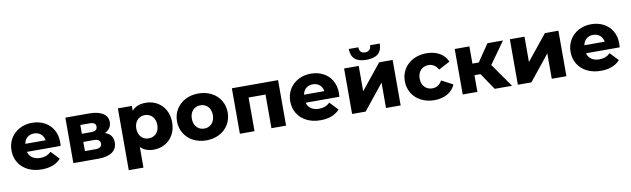

<svg xmlns="http://www.w3.org/2000/svg" viewBox="-50 -1404 7387 2246"><g transform="rotate(-10 3643.5 -280.5)"><path d="M27.7 -270.4Q27.7 -350.7 65.7 -414.1Q103.8 -477.4 170.5 -513Q237.2 -548.6 320.3 -548.6Q400.7 -548.6 465.6 -514.9Q530.6 -481.2 568.2 -417.7Q605.8 -354.1 605.8 -268.7Q605.3 -258.3 603.2 -224.1H170.2V-319.8H510.8L444 -292.1Q444 -330.2 429 -359.7Q414 -389.1 385.7 -405.4Q357.3 -421.7 321.4 -421.7Q285 -421.7 256.9 -405.4Q228.9 -389.1 213.7 -359.4Q198.4 -329.8 198.4 -290.8V-263.9Q198.4 -222.2 216.4 -191.2Q234.4 -160.2 267.6 -143.7Q300.7 -127.2 345.7 -127.2Q386.1 -127.2 416.4 -138.9Q446.7 -150.6 475.2 -176.6L567.4 -78.9Q529.2 -35.8 472.4 -13.8Q415.7 8.2 340.4 8.2Q247.2 8.2 176.2 -27.4Q105.2 -63 66.4 -126.7Q27.7 -190.3 27.7 -270.4Z M715 -540.3H998.4Q1102.2 -540.3 1160.1 -503.7Q1218 -467.1 1218 -400Q1218 -334.9 1164.2 -296.7Q1110.4 -258.6 1019.9 -258.6L1036 -297Q1133.8 -297 1184.1 -260.7Q1234.4 -224.3 1234.4 -154.7Q1234.4 -81.4 1178.1 -40.7Q1121.8 0 1011.8 0H715ZM1073.2 -169.4Q1073.2 -197.4 1055 -210.7Q1036.8 -224 998.9 -224H872.6V-115.1H996.7Q1073.2 -115.1 1073.2 -169.4ZM1056.3 -374Q1056.3 -400.1 1038.4 -412.7Q1020.4 -425.2 982.9 -425.2H872.6V-320.8H982.9Q1019.4 -320.8 1037.9 -334.1Q1056.3 -347.3 1056.3 -374Z M1447.1 -270.1Q1447.1 -365.4 1472.3 -427Q1497.4 -488.6 1547 -518.6Q1596.6 -548.6 1668.9 -548.6Q1743.6 -548.6 1804.5 -514.3Q1865.4 -480 1900.7 -416.6Q1936 -353.1 1936 -269.9Q1936 -186.7 1900.7 -123.5Q1865.4 -60.3 1804.5 -26.1Q1743.6 8.2 1668.9 8.2Q1599 8.2 1549.3 -22.1Q1499.6 -52.3 1473.3 -114.4Q1447.1 -176.4 1447.1 -270.1ZM1339 -540.3H1505.1V-439.7L1503.4 -269.4L1513.4 -99.2V194H1339ZM1759.4 -269.9Q1759.4 -311.9 1743.3 -343.2Q1727.2 -374.5 1698.5 -391.3Q1669.9 -408.1 1634.9 -408.1Q1599.9 -408.1 1571.2 -391.3Q1542.6 -374.5 1526.5 -343.2Q1510.3 -311.9 1510.3 -269.9Q1510.3 -227.9 1526.5 -196.5Q1542.6 -165.1 1571.2 -148.7Q1599.9 -132.2 1634.9 -132.2Q1669.9 -132.2 1698.5 -148.7Q1727.2 -165.1 1743.3 -196.5Q1759.4 -227.9 1759.4 -269.9Z M1993.7 -270.5Q1993.7 -350.7 2032.7 -413.9Q2071.7 -477.2 2140.2 -512.9Q2208.7 -548.6 2295.1 -548.6Q2381.4 -548.6 2450.1 -513Q2518.8 -477.5 2557.3 -414Q2595.9 -350.5 2595.9 -270.4Q2595.9 -190.3 2557.3 -126.8Q2518.8 -63.2 2450.1 -27.5Q2381.4 8.2 2295.1 8.2Q2208.7 8.2 2140.2 -27.6Q2071.7 -63.4 2032.7 -126.9Q1993.7 -190.4 1993.7 -270.5ZM2419.3 -270.4Q2419.3 -312.4 2403.2 -343.8Q2387 -375.2 2358.5 -391.7Q2329.9 -408.1 2294.8 -408.1Q2259.8 -408.1 2231.1 -391.7Q2202.5 -375.2 2186.4 -343.8Q2170.2 -312.4 2170.2 -270.4Q2170.2 -228.4 2186.4 -197.2Q2202.5 -165.9 2231.1 -149Q2259.7 -132.2 2294.7 -132.2Q2329.8 -132.2 2358.4 -149Q2387 -165.9 2403.2 -197.2Q2419.3 -228.4 2419.3 -270.4Z M2693 -540.3H3241.8V0H3067.9V-438L3106.7 -399.9H2828.1L2866.9 -438V0H2693Z M3338.7 -270.4Q3338.7 -350.7 3376.7 -414.1Q3414.8 -477.4 3481.5 -513Q3548.2 -548.6 3631.3 -548.6Q3711.7 -548.6 3776.6 -514.9Q3841.6 -481.2 3879.2 -417.7Q3916.8 -354.1 3916.8 -268.7Q3916.3 -258.3 3914.2 -224.1H3481.2V-319.8H3821.8L3755 -292.1Q3755 -330.2 3740 -359.7Q3725 -389.1 3696.7 -405.4Q3668.3 -421.7 3632.4 -421.7Q3596 -421.7 3567.9 -405.4Q3539.9 -389.1 3524.7 -359.4Q3509.4 -329.8 3509.4 -290.8V-263.9Q3509.4 -222.2 3527.4 -191.2Q3545.4 -160.2 3578.6 -143.7Q3611.7 -127.2 3656.7 -127.2Q3697.1 -127.2 3727.4 -138.9Q3757.7 -150.6 3786.2 -176.6L3878.4 -78.9Q3840.2 -35.8 3783.4 -13.8Q3726.7 8.2 3651.4 8.2Q3558.2 8.2 3487.2 -27.4Q3416.2 -63 3377.4 -126.7Q3338.7 -190.3 3338.7 -270.4Z M4026 -540.3H4199.9V-239.6L4442.7 -540.3H4602.7V0H4428.8V-301.3L4187 0H4026ZM4119.8 -755.4H4233.2Q4233.5 -720.8 4250.2 -702Q4266.9 -683.2 4301.9 -683.2Q4336.3 -683.2 4354.1 -702.3Q4371.8 -721.4 4372.1 -755.4H4487.6Q4487.1 -674.3 4441.3 -634.5Q4395.4 -594.7 4302.9 -594.7Q4210.9 -594.7 4165.6 -634.5Q4120.2 -674.3 4119.8 -755.4Z M4699.7 -270.4Q4699.7 -350.7 4738.9 -414.1Q4778.2 -477.4 4847.7 -513Q4917.2 -548.6 5005.3 -548.6Q5094.7 -548.6 5159.9 -511.1Q5225.1 -473.7 5253.4 -405.7L5118.9 -334.8Q5098.8 -371.8 5069.4 -389.9Q5040.1 -408.1 5004.3 -408.1Q4968.1 -408.1 4939.1 -391.9Q4910.1 -375.7 4893.2 -344.3Q4876.2 -312.9 4876.2 -270.4Q4876.2 -227.4 4893.2 -196.3Q4910.1 -165.2 4939.1 -148.7Q4968.1 -132.2 5004.3 -132.2Q5040.1 -132.2 5069.4 -150.2Q5098.8 -168.1 5118.9 -205.6L5253.4 -134.7Q5224.7 -67.1 5159.4 -29.4Q5094.2 8.2 5005.3 8.2Q4917.2 8.2 4847.7 -27.3Q4778.2 -62.9 4738.9 -126.6Q4699.7 -190.2 4699.7 -270.4Z M5548.4 -253.7 5689.6 -337.4 5925.8 0H5720.2ZM5340 -540.3H5514.4V0H5340ZM5463.1 -335.9H5655.6V-198.4H5463.1ZM5543.2 -267.7 5728.8 -540.3H5913.4L5706.8 -250.8Z M5995 -540.3H6168.9V-239.6L6411.7 -540.3H6571.7V0H6397.8V-301.3L6156 0H5995Z M6668.7 -270.4Q6668.7 -350.7 6706.7 -414.1Q6744.8 -477.4 6811.5 -513Q6878.2 -548.6 6961.3 -548.6Q7041.7 -548.6 7106.6 -514.9Q7171.6 -481.2 7209.2 -417.7Q7246.8 -354.1 7246.8 -268.7Q7246.3 -258.3 7244.2 -224.1H6811.2V-319.8H7151.8L7085 -292.1Q7085 -330.2 7070 -359.7Q7055 -389.1 7026.7 -405.4Q6998.3 -421.7 6962.4 -421.7Q6926 -421.7 6897.9 -405.4Q6869.9 -389.1 6854.7 -359.4Q6839.4 -329.8 6839.4 -290.8V-263.9Q6839.4 -222.2 6857.4 -191.2Q6875.4 -160.2 6908.6 -143.7Q6941.7 -127.2 6986.7 -127.2Q7027.1 -127.2 7057.4 -138.9Q7087.7 -150.6 7116.2 -176.6L7208.4 -78.9Q7170.2 -35.8 7113.4 -13.8Q7056.7 8.2 6981.4 8.2Q6888.2 8.2 6817.2 -27.4Q6746.2 -63 6707.4 -126.7Q6668.7 -190.3 6668.7 -270.4Z"/></g></svg>

Font: iiserrat Thin
Style: Regular
Weight: 100
Designer: Akira Ohta
Foundry: Akira Ohta
Version: Version 1.200;Glyphs 3.3.1 (3343)